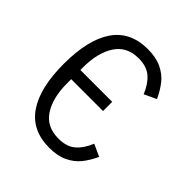

<svg xmlns="http://www.w3.org/2000/svg" viewBox="-195 -854 989 989"><g transform="rotate(45 300.0 -359.5)"><path d="M65 -359Q65 -535 128 -627Q191 -719 318 -719Q377.5 -719 418.8 -699.5Q460 -680 486 -647.8Q512 -615.5 533 -570L467 -539Q445 -593 411 -622.5Q377 -652 318 -652Q232 -652 190 -587Q148 -522 148 -415V-397H380V-330H148V-302Q148 -194 190 -130.5Q232 -67 318 -67Q377 -67 411 -96Q445 -125 467 -179L533 -149Q512 -103.5 485.8 -71.2Q459.5 -39 418.5 -19.5Q377.5 0 318 0Q191 0 128 -92Q65 -184 65 -359Z"/></g></svg>

Font: JuliaMono Light
Style: Regular
Weight: 300
Monospace: yes
Designer: cormullion
Foundry: corm
Version: Version 0.054; ttfautohint (v1.8.4)